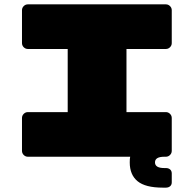

<svg xmlns="http://www.w3.org/2000/svg" viewBox="-20 -720 890 882"><path d="M561 -205H742Q753 -205 761 -197Q769 -189 769 -178V-27Q769 -16 761 -8Q753 0 742 0H735Q692 0 692 26Q692 52 735 52H742Q754 52 761.5 58.5Q769 65 769 77V118Q769 129 761.5 135.5Q754 142 742 142H728Q648 142 612 112.5Q576 83 576 26Q576 8 578 0H108Q97 0 89 -8Q81 -16 81 -27V-178Q81 -189 89 -197Q97 -205 108 -205H291V-495H108Q97 -495 89 -503Q81 -511 81 -522V-673Q81 -684 89 -692Q97 -700 108 -700H742Q753 -700 761 -692Q769 -684 769 -673V-522Q769 -511 761 -503Q753 -495 742 -495H561Z"/></svg>

Font: Rubik Mono One
Style: Regular
Weight: 400
Designer: Hubert and Fischer with Elvire Volk Leonovitch (Cyrillic Expansion: Cyreal)
Foundry: Hubert and Fischer with Elvire Volk Leonovitch
Version: Version 2.000